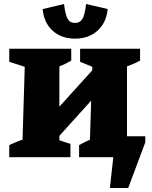

<svg xmlns="http://www.w3.org/2000/svg" viewBox="-20 -781 756 954"><path d="M353 -589Q285 -589 241.5 -628.5Q198 -668 192 -736L298 -761Q305 -706 316.5 -686.5Q328 -667 353 -667Q377 -667 389 -686Q401 -705 408 -761L515 -736Q509 -669 465 -629Q421 -589 353 -589ZM26 0V-60Q41 -67 56 -73.5Q71 -80 92 -87L103 -449L26 -474V-539H334V-480Q306 -463 275 -451V-251L438 -431L439 -449L378 -474V-539H676V-480Q660 -471 647 -465.5Q634 -460 611 -451V-104H702V-74L617 153H526L543 0H373V-60Q386 -67 398.5 -73.5Q411 -80 427 -87L433 -281L275 -106V-84L330 -66V0Z"/></svg>

Font: Piazzolla SC ExtraBold
Style: Regular
Weight: 800
Designer: Juan Pablo del Peral
Foundry: Huerta Tipografica
Version: Version 1.330